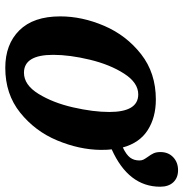

<svg xmlns="http://www.w3.org/2000/svg" viewBox="-4 -664 678 709"><g transform="rotate(90 334.5 -309.0)"><path d="M40 -193Q40 -274 75 -355.5Q110 -437 179.5 -491.5Q249 -546 347 -546Q413 -546 460 -516Q507 -486 524 -424Q551 -437 561.5 -451Q572 -465 572 -485Q572 -494 569 -500Q566 -506 559 -516Q550 -528 545.5 -538Q541 -548 541 -563Q541 -592 560 -610Q579 -628 608 -628Q636 -628 652.5 -610.5Q669 -593 669 -562Q669 -445 531 -383Q533 -370 533 -342Q532 -263 498 -181.5Q464 -100 395.5 -45Q327 10 230 10Q143 10 91.5 -42Q40 -94 40 -193ZM393 -374Q393 -481 328 -481Q285 -481 251.5 -429Q218 -377 200 -302.5Q182 -228 182 -167Q182 -59 248 -59Q293 -59 326 -112.5Q359 -166 376 -240.5Q393 -315 393 -374Z"/></g></svg>

Font: Noto Serif Narrow
Style: Bold Italic
Weight: 700
Width: 4
Italic angle: -12°
Designer: Monotype Design Team
Foundry: Monotype Imaging Inc.
Version: Version 1.001